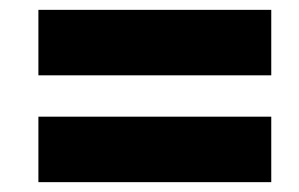

<svg xmlns="http://www.w3.org/2000/svg" viewBox="-20 -587 607 390"><path d="M58 -217H531V-350H58ZM58 -434H531V-567H58Z"/></svg>

Font: Rabbid Highway Sign IV
Style: Bd
Weight: 400
Foundry: Cannot Into Space Fonts
Version: Version 0.277